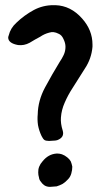

<svg xmlns="http://www.w3.org/2000/svg" viewBox="-20 -728 391 743"><path d="M210.9 -488.3Q219.7 -501 226.6 -515.6Q233.4 -530.3 233.4 -546.9Q233.4 -561.5 225.6 -577.1Q218.8 -592.8 206.1 -597.7Q187.5 -607.4 169.9 -601.6Q151.4 -596.7 135.7 -585.9Q115.2 -575.2 94.7 -562.5Q73.2 -550.8 49.8 -553.7Q12.7 -560.5 11.7 -582Q11.7 -585.9 13.7 -590.8Q20.5 -619.1 43 -639.6Q73.2 -668.9 111.3 -689.5Q146.5 -708 186.5 -708Q190.4 -708 194.3 -708Q253.9 -706.1 297.9 -656.2Q337.9 -611.3 337.9 -555.7Q337.9 -551.8 337.9 -546.9Q334 -501 308.6 -462.9Q283.2 -423.8 259.8 -385.7Q243.2 -360.4 230.5 -331.1Q217.8 -302.7 215.8 -273.4Q213.9 -250 222.7 -222.7Q230.5 -196.3 201.2 -185.5Q194.3 -183.6 185.5 -183.6Q176.8 -182.6 169.9 -182.6Q164.1 -182.6 159.2 -183.6Q153.3 -184.6 150.4 -187.5Q146.5 -191.4 144.5 -195.3Q141.6 -199.2 140.6 -202.1Q130.9 -222.7 127 -244.1Q124 -265.6 126 -285.2Q127 -338.9 154.3 -389.6Q181.6 -440.4 210.9 -488.3ZM259.8 -83Q259.8 -70.3 255.9 -56.6Q252 -43 243.2 -34.2Q233.4 -23.4 222.7 -16.6Q211.9 -10.7 199.2 -6.8Q185.5 -5.9 173.8 -4.9Q172.9 -4.9 172.9 -4.9Q160.2 -4.9 150.4 -11.7Q142.6 -17.6 137.7 -25.4Q131.8 -32.2 130.9 -41Q127.9 -50.8 127.9 -60.5Q127 -84 144.5 -103.5Q167 -131.8 199.2 -133.8Q200.2 -133.8 202.1 -133.8Q210.9 -133.8 219.7 -130.9Q230.5 -127 240.2 -119.1Q249 -112.3 253.9 -103.5Q257.8 -93.8 259.8 -83Z"/></svg>

Font: Little Wizzy
Style: Regular
Weight: 400
Version: Version 1.0